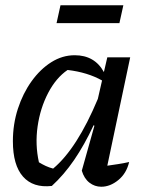

<svg xmlns="http://www.w3.org/2000/svg" viewBox="-20 -703 557 730"><path d="M177 4Q106 12 67.5 -31.5Q29 -75 29 -166Q29 -231 48 -289.5Q67 -348 100 -394Q133 -440 175 -466.5Q217 -493 264 -493Q340 -493 375 -429L388 -485H475L388 -73Q408 -76 428.5 -79Q449 -82 471 -87Q461 -44 430 -18.5Q399 7 365 7Q340 7 320 -8.5Q300 -24 291 -54L339 -225L336 -227Q301 -152 262 -95Q223 -38 177 4ZM128 -86Q141 -78 154 -72Q167 -66 182 -62Q273 -138 352 -327L368 -397Q313 -428 237 -437Q193 -407 163 -349.5Q133 -292 123 -222.5Q113 -153 128 -86ZM195 -615 210 -683H449L434 -615Z"/></svg>

Font: Piazzolla Medium
Style: Italic
Weight: 500
Italic angle: -11.3°
Designer: Juan Pablo del Peral
Foundry: Huerta Tipografica
Version: Version 1.330